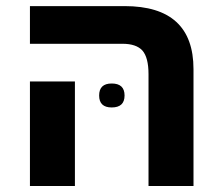

<svg xmlns="http://www.w3.org/2000/svg" viewBox="-20 -622 742 642"><path d="M476.6 0Q476.6 -93.8 476.6 -374Q476.6 -429.7 456.1 -453.1Q435.5 -475.6 389.6 -475.6Q287.1 -475.6 80.1 -475.6Q80.1 -507.8 80.1 -601.6Q159.2 -601.6 396.5 -601.6Q627 -601.6 627 -390.6Q627 -260.7 627 0Q589.8 0 476.6 0ZM80.1 0Q80.1 -65.4 80.1 -262.7Q80.1 -284.2 80.1 -349.6Q117.2 -349.6 230.5 -349.6Q230.5 -262.7 230.5 0Q192.4 0 80.1 0ZM311.5 -302.7Q311.5 -342.8 353.5 -342.8Q396.5 -342.8 396.5 -302.7Q396.5 -262.7 353.5 -262.7Q311.5 -262.7 311.5 -302.7Z"/></svg>

Font: Noto Sans Hebrew DECATHLON 
Style: Bold
Weight: 400
Designer: Monotype Design Team
Version: Version 2.000;GOOG;noto-fonts:20170220:a8a215d2e889